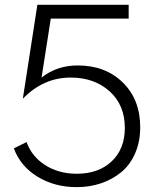

<svg xmlns="http://www.w3.org/2000/svg" viewBox="-20 -770 656 805"><path d="M38.1 -147.9 91.3 -174.3Q113.8 -112.8 170.4 -77.1Q227.1 -41.5 301.8 -41.5Q393.1 -41.5 448.2 -93.5Q503.4 -145.5 503.4 -233.9Q503.4 -329.6 439.5 -387.2Q375.5 -444.8 276.4 -444.8Q161.6 -444.8 75.7 -356L136.7 -750H519.5V-691.9H192.9L154.3 -444.8Q218.3 -495.6 306.2 -495.6Q421.9 -495.6 494.9 -424.1Q567.9 -352.5 567.9 -236.3Q567.9 -175.8 546.6 -127.2Q525.4 -78.6 488.3 -48.1Q451.2 -17.6 403.6 -1.5Q356 14.6 301.3 14.6Q209 14.6 137.5 -29.1Q65.9 -72.8 38.1 -147.9Z"/></svg>

Font: Spartan MB
Style: Regular
Weight: 400
Designer: Matt Bailey, Mirko Velimirovic
Foundry: Matt Bailey
Version: Version 1.005